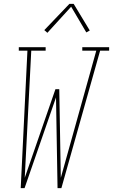

<svg xmlns="http://www.w3.org/2000/svg" viewBox="-20 -981 589 1001"><path d="M88 0 123 -717H78V-735H218V-717H143L109 -54L269 -516H289L297 -54L482 -717H409V-735H549V-717H502L300 0H280L272 -473L108 0ZM227 -810 211 -824 342 -961H364L448 -822L430 -812L351 -946Z"/></svg>

Font: Iosevka Slab Thin Oblique
Style: Regular
Weight: 100
Italic angle: -9°
Monospace: yes
Designer: Belleve Invis
Foundry: Belleve Invis
Version: Version 11.1.0; ttfautohint (v1.8.3)